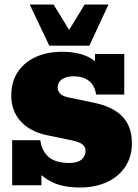

<svg xmlns="http://www.w3.org/2000/svg" viewBox="-20 -823 614 853"><path d="M336 10Q260 10 211.5 -14Q163 -38 130 -81L164 -61V0H34V-200H159Q166 -151 197 -125Q228 -99 288 -99Q325 -99 342.5 -114.5Q360 -130 360 -152Q360 -172 345 -182.5Q330 -193 301 -199L186 -223Q112 -239 71 -285Q30 -331 30 -399Q30 -459 58.5 -502.5Q87 -546 138 -569.5Q189 -593 258 -593Q317 -593 361 -575Q405 -557 436 -516H402V-583H532V-403H407Q401 -443 375.5 -463.5Q350 -484 306 -484Q283 -484 267 -477Q251 -470 243.5 -459Q236 -448 236 -434Q236 -421 246 -408.5Q256 -396 285 -390L400 -366Q482 -349 524 -305Q566 -261 566 -187Q566 -126 536 -81.5Q506 -37 454 -13.5Q402 10 336 10ZM199 -620 112 -803H218L287 -690L356 -803H462L377 -620Z"/></svg>

Font: Rokkitt SemiBold Black
Style: Regular
Weight: 900
Version: Version 3.103